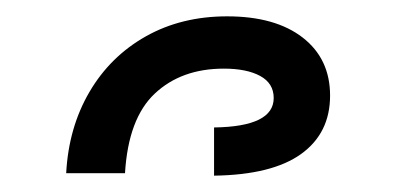

<svg xmlns="http://www.w3.org/2000/svg" viewBox="-20 -846 482 235"><path d="M61 -634Q64 -690 89.5 -733.5Q115 -777 158.5 -801.5Q202 -826 258 -826Q317 -826 350.5 -800Q384 -774 384 -729Q384 -683 348.5 -657.5Q313 -632 242 -631V-690Q315 -691 315 -726Q315 -744 298.5 -753Q282 -762 254 -762Q202 -762 169.5 -731.5Q137 -701 133 -634Z"/></svg>

Font: Go Noto Kurrent-Regular
Style: Regular
Weight: 400
Designer: Monotype Design Team
Foundry: Monotype Imaging Inc.
Version: Version 2.012; ttfautohint (v1.8.4.7-5d5b)